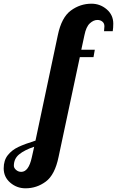

<svg xmlns="http://www.w3.org/2000/svg" viewBox="-228 -769 633 1039"><path d="M-172.5 219.5C-148.8 239.8 -121.3 250 -90 250C-49.3 250 -12.7 237.8 20 213.5C52.7 189.2 75.7 144.7 89 80L204 -460H278L285 -500H212L229 -579C235 -609 244.7 -630.2 258 -642.5C271.3 -654.8 285 -661 299 -661C309.7 -661 318.7 -658 326 -652C333.3 -646 337 -637.7 337 -627C337 -623.7 336.3 -614.7 335 -600H382C384 -612 385 -625.7 385 -641C385 -672.3 373.2 -698.2 349.5 -718.5C325.8 -738.8 298.3 -749 267 -749C226.3 -749 189.2 -736.7 155.5 -712C121.8 -687.3 98.3 -643 85 -579L-36 -8C-74.7 4 -105.7 15.5 -129 26.5C-152.3 37.5 -171.3 52.3 -186 71C-200.7 89.7 -208 113.3 -208 142C-208 173.3 -196.2 199.2 -172.5 219.5ZM-56 83C-67.3 135 -86.3 161 -113 161C-123.7 161 -133 157.5 -141 150.5C-149 143.5 -153 136 -153 128C-153 102.7 -143.5 82.2 -124.5 66.5C-105.5 50.8 -78.3 37 -43 25Z"/></svg>

Font: DonutKreme
Style: Regular
Weight: 400
Designer: Impallari Type
Foundry: Impallari Type
Version: Version 2.100